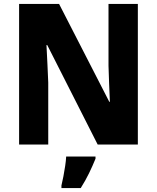

<svg xmlns="http://www.w3.org/2000/svg" viewBox="-20 -734 796 975"><path d="M680 0H476L220 -505H216Q219 -454 221 -405.5Q223 -357 225 -315V0H77V-714H280L535 -217H538Q536 -267 534 -313Q532 -359 531 -400V-714H680ZM465 72Q450 109 432 146Q414 183 390 221H292V208Q297 188 302 161.5Q307 135 311 108.5Q315 82 316 61H465Z"/></svg>

Font: Noto Sans Gujarati SemiCondensed ExtraBold
Style: Regular
Weight: 800
Width: 4
Designer: Jelle Bosma - Monotype Design Team, Universal Thirst
Foundry: Monotype Imaging Inc.
Version: Version 2.106; ttfautohint (v1.8.4.7-5d5b)